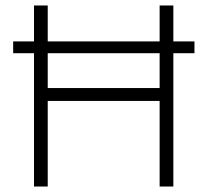

<svg xmlns="http://www.w3.org/2000/svg" viewBox="-20 -680 756 700"><path d="M154 -660V-359H562V-660H612V0H562V-312H154V0H104V-660ZM689 -529V-486H28V-529Z"/></svg>

Font: Work Sans Light
Style: Regular
Weight: 300
Designer: Wei Huang
Foundry: Wei Huang
Version: Version 2.012; ttfautohint (v1.8.3)